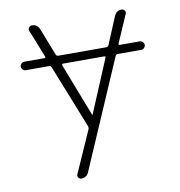

<svg xmlns="http://www.w3.org/2000/svg" viewBox="-82 -596 835 891"><g transform="rotate(-10 335.0 -150.0)"><path d="M239 -320Q232 -320 234 -312L330 -64Q330 -63 331 -63Q333 -63 333 -64L437 -312Q441 -320 432 -320ZM63 -320Q55 -320 49 -326Q43 -332 43 -340Q43 -348 49 -354Q55 -360 63 -360H157Q166 -360 162 -368L111 -496Q107 -504 112.5 -512Q118 -520 127 -520Q152 -520 162 -496L212 -368Q215 -360 224 -360H449Q458 -360 461 -368L515 -497Q525 -520 550 -520Q559 -520 564 -512.5Q569 -505 565 -497L509 -368Q505 -360 514 -360H607Q615 -360 621 -354Q627 -348 627 -340Q627 -332 621 -326Q615 -320 607 -320H497Q488 -320 485 -312L265 197Q255 220 230 220Q221 220 216 212.5Q211 205 215 197L302 1Q305 -7 302 -15L184 -312Q181 -320 173 -320Z"/></g></svg>

Font: Rounded Mplus 1c Light
Style: Regular
Weight: 300
Version: Version 1.059.20150529